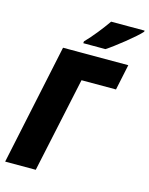

<svg xmlns="http://www.w3.org/2000/svg" viewBox="-135 -1013 851 1097"><g transform="rotate(15 290.5 -464.5)"><path d="M261 -769H392C436 -797 551 -888 580 -922L581 -929H383C348 -879 304 -823 262 -780ZM5 0H186L306 -562H510L542 -714H156Z"/></g></svg>

Font: Noto Sans UI SemiCondensed Black
Style: Italic
Weight: 900
Width: 4
Italic angle: -372°
Designer: Monotype Design Team
Foundry: Monotype Imaging Inc.
Version: Version 1.901